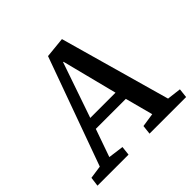

<svg xmlns="http://www.w3.org/2000/svg" viewBox="-175 -881 1054 1054"><g transform="rotate(-45 352.0 -353.5)"><path d="M441 -707 622 -64 704 -54 698 0H414L420 -53L500 -65L457 -227H224L167 -65L257 -53L251 0H10L17 -54L93 -65L321 -695ZM245 -291H441L359 -613H356Z"/></g></svg>

Font: Literata 12pt Medium
Style: Italic
Weight: 500
Italic angle: -2°
Designer: Latin by Veronika Burian and Jose Scaglione. Greek by Irene Vlachou. Cyrillic by Vera Evstafieva
Foundry: TypeTogether
Version: Version 3.002